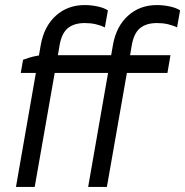

<svg xmlns="http://www.w3.org/2000/svg" viewBox="-20 -738 731 758"><path d="M150 -520H653L641 -450H62L71 -502Q92 -510 112.5 -515Q133 -520 150 -520ZM314 -718Q340 -718 365.5 -712.5Q391 -707 406 -697L394 -630Q377 -638 357.5 -642.5Q338 -647 315 -647Q272 -647 247.5 -626.5Q223 -606 215 -558L206 -505L204 -496L117 0H43L141 -561Q154 -634 200.5 -676Q247 -718 314 -718ZM599 -718Q625 -718 650.5 -712.5Q676 -707 691 -697L679 -630Q662 -638 642.5 -642.5Q623 -647 600 -647Q557 -647 532.5 -626.5Q508 -606 500 -558L491 -505L489 -496L402 0H328L426 -561Q439 -634 485.5 -676Q532 -718 599 -718Z"/></svg>

Font: Fixel Italic Variable Display Thin
Style: Italic
Weight: 100
Italic angle: -10°
Designer: AlfaBravo + MacPaw
Foundry: Kyrylo Tkachov, Marchela Mozhyna, Serhii Makarenko, Maria Weinstein, Zakhar Kryvoshyya
Version: Version 1.210;Glyphs 3.2 (3217)